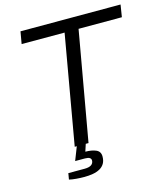

<svg xmlns="http://www.w3.org/2000/svg" viewBox="-124 -781 906 1049"><g transform="rotate(-15 328.5 -256.5)"><path d="M214 0 322 -617H79L91 -686H657L646 -617H401L292 0ZM223 173Q201 173 177 171Q153 169 137 165L143 130H235Q261 130 273.5 121Q286 112 286 96Q286 87 278 81.5Q270 76 251 76H196L230 -11H280L263 41Q299 41 323 51.5Q347 62 347 90Q347 114 337.5 130Q328 146 311 155.5Q294 165 271 169Q248 173 223 173Z"/></g></svg>

Font: Archivo SemiBold Light
Style: Italic
Weight: 300
Italic angle: -10°
Version: Version 2.001